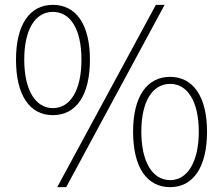

<svg xmlns="http://www.w3.org/2000/svg" viewBox="-20 -759 920 792"><path d="M198 -284C294 -284 351 -365 351 -513C351 -658 294 -739 198 -739C103 -739 46 -658 46 -513C46 -365 103 -284 198 -284ZM198 -313C126 -313 80 -388 80 -513C80 -638 126 -710 198 -710C271 -710 316 -638 316 -513C316 -388 271 -313 198 -313ZM216 13H253L659 -739H623ZM682 13C776 13 834 -68 834 -216C834 -361 776 -442 682 -442C586 -442 529 -361 529 -216C529 -68 586 13 682 13ZM682 -16C609 -16 563 -91 563 -216C563 -341 609 -413 682 -413C753 -413 800 -341 800 -216C800 -91 753 -16 682 -16Z"/></svg>

Font: Noto Sans CJK SC Thin
Style: Regular
Weight: 100
Designer: Ryoko NISHIZUKA 西塚涼子 (kana, bopomofo & ideographs); Paul D. Hunt (Latin, Greek & Cyrillic); Sandoll Communications 산돌커뮤니
Foundry: Adobe
Version: Version 2.004;hotconv 1.0.118;makeotfexe 2.5.65603